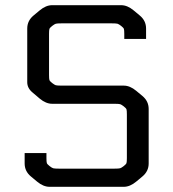

<svg xmlns="http://www.w3.org/2000/svg" viewBox="-20 -720 668 740"><path d="M420 -320H181Q157 -320 133 -340L106 -363Q85 -380 85 -403V-610Q85 -640 109 -660L133 -680Q157 -700 181 -700H447Q471 -700 495 -680L519 -660Q543 -640 543 -610V-570H459V-589Q459 -604 457.5 -608.5Q456 -613 447 -620Q438 -627 433 -628.5Q428 -630 410 -630H218Q200 -630 195 -628.5Q190 -627 181 -620Q172 -613 170.5 -608.5Q169 -604 169 -589V-431Q169 -416 170.5 -411.5Q172 -407 181 -400Q190 -393 195 -391.5Q200 -390 218 -390H457Q481 -390 505 -370L529 -350Q553 -330 553 -300V-90Q553 -60 529 -40L505 -20Q481 0 457 0H171Q147 0 123 -20L99 -40Q75 -60 75 -90V-130H159V-111Q159 -96 160.5 -91.5Q162 -87 171 -80Q180 -73 185 -71.5Q190 -70 208 -70H420Q438 -70 443 -71.5Q448 -73 457 -80Q466 -87 467.5 -91.5Q469 -96 469 -111V-279Q469 -294 467.5 -298.5Q466 -303 457 -310Q448 -317 443 -318.5Q438 -320 420 -320Z"/></svg>

Font: Electrolize
Style: Regular
Weight: 400
Designer: Valery Zaveryaev
Foundry: Cyreal (www.cyreal.org)
Version: Version 1.002